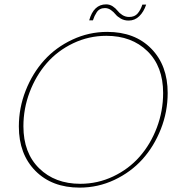

<svg xmlns="http://www.w3.org/2000/svg" viewBox="-20 -857 832 885"><path d="M752.9 -428.2Q752.9 -341.8 721.4 -262Q689.9 -182.1 636.5 -122.8Q583 -63.5 507.3 -27.8Q431.6 7.8 347.2 7.8Q219.7 7.8 143.3 -69.3Q66.9 -146.5 66.9 -273.9Q66.9 -359.9 98.4 -439.7Q129.9 -519.5 183.6 -579.1Q237.3 -638.7 313.5 -674.3Q389.6 -710 474.1 -710Q601.6 -710 677.2 -632.8Q752.9 -555.7 752.9 -428.2ZM87.9 -274.9Q87.9 -152.3 160.6 -81.1Q233.4 -9.8 350.1 -9.8Q430.2 -9.8 501.7 -43.7Q573.2 -77.6 623.5 -134.8Q673.8 -191.9 702.9 -268.6Q731.9 -345.2 731.9 -428.2Q731.9 -550.8 659.4 -621.3Q586.9 -691.9 470.2 -691.9Q389.2 -691.9 317.1 -657.5Q245.1 -623 195.3 -565.7Q145.5 -508.3 116.7 -432.4Q87.9 -356.4 87.9 -274.9ZM408.2 -763.2H391.1Q411.6 -836.9 469.2 -836.9Q485.8 -836.9 499.5 -827.9Q513.2 -818.8 521.5 -807.9Q529.8 -796.9 543.9 -787.8Q558.1 -778.8 575.2 -778.8Q601.1 -778.8 614.7 -795.2Q628.4 -811.5 636.2 -835.9H653.8Q642.6 -802.2 621.8 -782.2Q601.1 -762.2 573.2 -762.2Q552.7 -762.2 536.9 -771.2Q521 -780.3 512.5 -791Q503.9 -801.8 491.2 -810.8Q478.5 -819.8 463.9 -819.8Q451.2 -819.8 441.7 -814.9Q432.1 -810.1 425.8 -800.3Q419.4 -790.5 416 -783.2Q412.6 -775.9 408.2 -763.2Z"/></svg>

Font: SVN-Poppins Thin
Style: Italic
Weight: 100
Italic angle: -10°
Designer: Ninad Kale (Devanagari), Jonny Pinhorn (Latin)
Foundry: Indian Type Foundry
Version: Version 3.002 2017